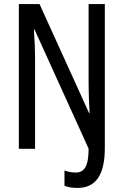

<svg xmlns="http://www.w3.org/2000/svg" viewBox="-20 -734 609 947"><path d="M362 193C453 193 497 128 497 -4V-714H417V-320C417 -281 419 -233 422 -177H419L175 -714H73V0H153V-445C153 -486 151 -535 147 -589H150L417 -1C417 84 397 117 354 117C333 117 314 113 298 107V182C317 190 338 193 362 193Z"/></svg>

Font: Noto Sans UI Condensed
Style: Regular
Weight: 400
Width: 3
Designer: Monotype Design Team
Foundry: Monotype Imaging Inc.
Version: Version 1.901